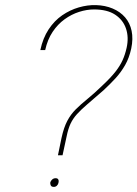

<svg xmlns="http://www.w3.org/2000/svg" viewBox="-20 -728 538 752"><path d="M138 -532H157Q166 -573 186 -603Q206 -633 233 -652.5Q260 -672 290 -681.5Q320 -691 348 -691Q400 -691 431 -670.5Q462 -650 473.5 -616Q485 -582 476 -541Q470 -514 460 -492Q450 -470 432 -447Q414 -424 382 -394Q349 -362 322.5 -340.5Q296 -319 276.5 -299.5Q257 -280 243.5 -254.5Q230 -229 221 -188L207 -120H225L241 -194Q247 -224 256.5 -244Q266 -264 282 -281.5Q298 -299 323 -320.5Q348 -342 385 -374Q411 -398 432.5 -421.5Q454 -445 470 -473Q486 -501 494 -538Q502 -576 495.5 -607Q489 -638 470 -660Q451 -682 421.5 -694.5Q392 -707 356 -708Q323 -709 288.5 -699Q254 -689 223.5 -668Q193 -647 170.5 -613Q148 -579 138 -532ZM198 -30Q190 -30 184.5 -25Q179 -20 177 -14Q176 -7 179 -1.5Q182 4 191 4Q198 4 203 -1Q208 -6 209 -12Q211 -19 208.5 -24.5Q206 -30 198 -30Z"/></svg>

Font: Advent Pro Thin
Style: Italic
Weight: 250
Italic angle: -12°
Version: Version 3.000